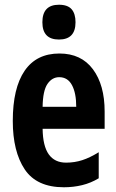

<svg xmlns="http://www.w3.org/2000/svg" viewBox="-20 -847 491 811"><path d="M231 -621Q323 -621 372.5 -554.5Q422 -488 422 -376V-303H160Q161 -230 186 -195Q211 -160 259 -160Q295 -160 327.5 -170.5Q360 -181 397 -204V-94Q364 -74 327 -65Q290 -56 250 -56Q135 -56 84.5 -131.5Q34 -207 34 -336Q34 -475 84 -548Q134 -621 231 -621ZM230 -521Q200 -521 180.5 -492.5Q161 -464 160 -396H302Q302 -454 284 -487.5Q266 -521 230 -521ZM229 -827Q266 -827 282.5 -808Q299 -789 299 -753Q299 -680 229 -680Q159 -680 159 -753Q159 -827 229 -827Z"/></svg>

Font: Noto Sans Malayalam UI ExtraCondensed
Style: Bold
Weight: 700
Width: 2
Designer: Jelle Bosma - Monotype Design Team
Foundry: Monotype Imaging Inc.
Version: Version 2.104; ttfautohint (v1.8.4.7-5d5b)